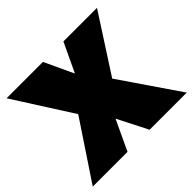

<svg xmlns="http://www.w3.org/2000/svg" viewBox="-157 -844 1027 1027"><g transform="rotate(-45 356.5 -330.0)"><path d="M713 0H432L345 -171L265 0H2L221 -329L10 -660H285L362 -495L440 -660H694L484 -335Z"/></g></svg>

Font: Elaine Sans Black
Style: Regular
Weight: 900
Designer: Wei Huang
Foundry: Wei Huang
Version: Version 2.001;December 24, 2019;FontCreator 12.0.0.2547 64-b